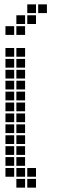

<svg xmlns="http://www.w3.org/2000/svg" viewBox="-20 -865 290 880"><path d="M5 -645V-605H45V-645ZM5 -595V-555H45V-595ZM5 -545V-505H45V-545ZM5 -495V-455H45V-495ZM5 -445V-405H45V-445ZM5 -395V-355H45V-395ZM5 -345V-305H45V-345ZM5 -295V-255H45V-295ZM5 -245V-205H45V-245ZM5 -195V-155H45V-195ZM5 -145V-105H45V-145ZM5 -95V-55H45V-95ZM55 -45V-5H95V-45ZM55 -95V-55H95V-95ZM55 -145V-105H95V-145ZM55 -195V-155H95V-195ZM55 -245V-205H95V-245ZM55 -295V-255H95V-295ZM55 -345V-305H95V-345ZM55 -395V-355H95V-395ZM55 -445V-405H95V-445ZM55 -495V-455H95V-495ZM55 -545V-505H95V-545ZM55 -595V-555H95V-595ZM55 -645V-605H95V-645ZM105 -95V-55H145V-95ZM105 -45V-5H145V-45ZM5 -745V-705H45V-745ZM55 -795V-755H95V-795ZM105 -845V-805H145V-845ZM155 -845V-805H195V-845ZM105 -795V-755H145V-795ZM55 -745V-705H95V-745Z"/></svg>

Font: Nose Transport 13 Square
Style: Regular
Weight: 400
Designer: Nico Rohrbach
Foundry: Nose
Version: Version 1.400;Glyphs 3.2.3 (3260)